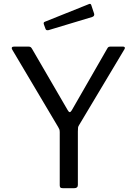

<svg xmlns="http://www.w3.org/2000/svg" viewBox="-20 -986 715 1006"><path d="M624 -742Q631 -742 633.5 -738Q636 -734 632 -728L394 -330Q390 -324 389 -318Q388 -312 388 -297V-17Q388 0 369 0H309Q299 0 296 -4Q293 -8 293 -15V-293Q293 -303 291 -308Q289 -313 285 -320L44 -726Q40 -733 42.5 -737.5Q45 -742 55 -742H127Q136 -742 140 -739.5Q144 -737 148 -730L334 -410Q340 -399 345 -398.5Q350 -398 356 -408L541 -730Q545 -738 549 -740Q553 -742 562 -742H624ZM458 -960 473 -915Q477 -902 463 -897L234 -828Q227 -827 223.5 -828.5Q220 -830 218 -836L210 -858Q206 -869 215 -872L447 -965Q455 -968 458 -960Z"/></svg>

Font: Libre Franklin Thin
Style: Regular
Weight: 400
Version: Version 3.000